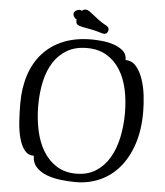

<svg xmlns="http://www.w3.org/2000/svg" viewBox="-64 -1046 960 1116"><g transform="rotate(5 416.0 -488.0)"><path d="M420 14Q376 14 330.5 8.5Q285 3 248 -11.5Q211 -26 187.5 -51.5Q164 -77 164 -117Q130 -117 109.5 -143Q89 -169 77.5 -211.5Q66 -254 62.5 -307Q59 -360 59 -414Q59 -505 83.5 -580Q108 -655 156.5 -708.5Q205 -762 276 -791Q347 -820 440 -820Q462 -820 497 -817Q532 -814 565.5 -803.5Q599 -793 623 -773Q647 -753 647 -718Q684 -718 708.5 -689.5Q733 -661 748 -617.5Q763 -574 769 -523Q775 -472 775 -426Q775 -319 747.5 -237Q720 -155 672 -99Q624 -43 559 -14.5Q494 14 420 14ZM418 -35Q484 -35 532 -65.5Q580 -96 610.5 -147.5Q641 -199 655.5 -267Q670 -335 670 -410Q670 -485 655.5 -550Q641 -615 610 -663.5Q579 -712 531.5 -740Q484 -768 417 -768Q351 -768 303 -740.5Q255 -713 224 -665Q193 -617 178.5 -551.5Q164 -486 164 -411Q164 -336 178.5 -267.5Q193 -199 224 -147.5Q255 -96 303 -65.5Q351 -35 418 -35ZM370 -981Q374 -986 379.5 -988Q385 -990 390 -990Q401 -990 412 -982.5Q423 -975 437.5 -963Q452 -951 471.5 -936.5Q491 -922 519 -907Q533 -899 533 -885Q533 -877 527 -868Q521 -859 507 -859Q503 -859 497 -861Q456 -874 426.5 -879Q397 -884 378.5 -888Q360 -892 351 -898Q342 -904 342 -921Q342 -926 343 -928Q334 -932 328 -940.5Q322 -949 322 -958Q322 -970 332.5 -977.5Q343 -985 354 -985Q363 -985 370 -981Z"/></g></svg>

Font: Milonga
Style: Regular
Weight: 400
Designer: Pablo Impallari, Brenda Gallo, Rodrigo Fuenzalida
Foundry: Pablo Impallari, Brenda Gallo, Rodrigo Fuenzalida
Version: Version 1.000; ttfautohint (v0.93) -l 8 -r 50 -G 200 -x 14 -